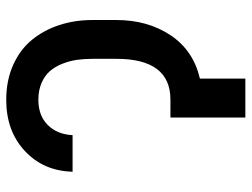

<svg xmlns="http://www.w3.org/2000/svg" viewBox="-112 -664 777 592"><g transform="rotate(-90 276.0 -368.5)"><path d="M209 0V-231H264.2Q390.1 -231 390.1 -397.5V-471.2Q390.1 -496.6 387 -519Q383.8 -541.5 375 -564Q366.2 -586.4 352.5 -602.3Q338.9 -618.2 316.2 -628.2Q293.5 -638.2 264.2 -638.2Q214.8 -638.2 186 -609.1Q157.2 -580.1 154.8 -532.7H42Q44.4 -622.6 106 -679.9Q167.5 -737.3 263.7 -737.3Q323.2 -737.3 370.8 -716.1Q418.5 -694.8 448.5 -658.2Q478.5 -621.6 494.1 -574Q509.8 -526.4 509.8 -471.2V-397.5Q509.8 -301.3 462.9 -230.7Q416 -160.2 329.1 -140.1V0Z"/></g></svg>

Font: Interop Med
Style: Regular
Weight: 500
Designer: Rasmus Andersson, Google, Jang Haemin
Foundry: jhaemin
Version: Version 1.007